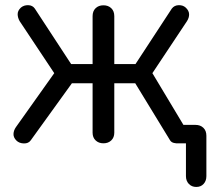

<svg xmlns="http://www.w3.org/2000/svg" viewBox="-20 -568 851 761"><path d="M758 173Q740 173 728.5 161Q717 149 717 130V0H689Q679 1 669 -1.5Q659 -4 654 -12L516 -238H433V-42Q433 -23 421 -11.5Q409 0 390 0Q371 0 359 -11.5Q347 -23 347 -42V-238H265L102 -12Q93 1 74.5 0.5Q56 0 45 -11Q33 -23 33.5 -37Q34 -51 43 -64L195 -278L58 -484Q50 -498 50 -512Q50 -526 63 -538Q75 -548 92 -547.5Q109 -547 118 -534L262 -314H347V-504Q347 -524 359 -535.5Q371 -547 390 -547Q409 -547 421 -535.5Q433 -524 433 -504V-314H517L661 -534Q671 -547 688 -547.5Q705 -548 716 -538Q729 -526 729.5 -512Q730 -498 721 -484L584 -278L707 -73H755Q774 -73 786 -61.5Q798 -50 798 -30V130Q798 149 787 161Q776 173 758 173Z"/></svg>

Font: Comfortaa Medium
Style: Regular
Weight: 500
Designer: Johan Aakerlund
Foundry: Johan Aakerlund
Version: Version 3.104; ttfautohint (v1.8.1.43-b0c9)